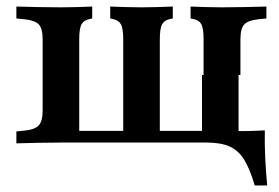

<svg xmlns="http://www.w3.org/2000/svg" viewBox="-20 -436 850 584"><path d="M165.3 -2.4Q126.6 -2.4 95.2 -1.6Q63.7 -0.8 29.8 0V-36.3L54 -38.7Q86.3 -41.9 98 -54.8Q109.7 -67.7 109.7 -100V-316.1Q109.7 -349.2 98 -361.7Q86.3 -374.2 54 -377.4L29.8 -379.8V-416.1Q63.7 -415.3 95.2 -414.5Q126.6 -413.7 165.3 -413.7Q192.7 -413.7 215.3 -414.5Q237.9 -415.3 260.5 -416.1V-379.8L253.2 -378.2Q235.5 -375 228.2 -362.5Q221 -350 221 -316.1V-37.9H688.7L711.3 -2.4H165.3ZM354.8 -13.7V-316.1Q354.8 -350 347.6 -362.5Q340.3 -375 322.6 -378.2L315.3 -379.8V-416.1Q338.7 -415.3 360.9 -414.5Q383.1 -413.7 410.5 -413.7Q437.9 -413.7 460.1 -414.5Q482.3 -415.3 505.6 -416.1V-379.8L497.6 -378.2Q480.6 -375 473.4 -362.5Q466.1 -350 466.1 -316.1V-13.7ZM599.2 -208.1V-316.1Q599.2 -350 592.3 -362.5Q585.5 -375 567.7 -378.2L559.7 -379.8V-416.1Q583.1 -415.3 605.6 -414.5Q628.2 -413.7 654.8 -413.7Q693.5 -413.7 725 -414.5Q756.5 -415.3 790.3 -416.1V-379.8L766.1 -377.4Q734.7 -374.2 723 -361.7Q711.3 -349.2 711.3 -316.1V-208.1ZM594.4 -2.4V-208.1H705.6V-2.4ZM594.4 -2.4 595.2 -10.5 639.5 -37.1H608.9H682.3Q708.1 -37.1 733.9 -37.5Q759.7 -37.9 785.5 -39.5Q784.7 2.4 786.7 44Q788.7 85.5 792.7 128.2H754.8Q740.3 78.2 722.6 49.6Q704.8 21 677.8 9.3Q650.8 -2.4 608.9 -2.4Z"/></svg>

Font: Playfair 9pt
Style: Bold
Weight: 700
Designer: Claus Eggers Sørensen
Foundry: Claus Eggers Sørensen
Version: Version 2.203